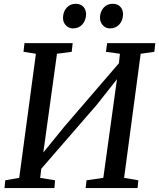

<svg xmlns="http://www.w3.org/2000/svg" viewBox="-20 -964 816 984"><path d="M3 0 7 -40 78.5 -52.5 164 -688.5 100.5 -698.5 105.5 -743H352.5L347.5 -698.5L272 -688.5L202 -182.5L311 -316.5L589.5 -640L594.5 -688.5L523 -698.5L529 -743H776L771 -698.5L701 -688.5L616 -52.5L689 -40L685 0H419L423.5 -40L509.5 -52.5L579.5 -558L476 -427L191.5 -99L186 -52.5L262 -40L259 0ZM353.5 -818.5Q332 -818.5 317 -834.8Q302 -851 303 -875Q304 -905.5 322.2 -925Q340.5 -944.5 367.5 -944.5Q393.5 -944.5 407.5 -929Q421.5 -913.5 421 -890.5Q420.5 -859.5 402.2 -839Q384 -818.5 353.5 -818.5ZM543 -818.5Q521.5 -818.5 506.8 -834.8Q492 -851 492.5 -875Q493.5 -905.5 511.5 -925Q529.5 -944.5 557 -944.5Q583 -944.5 597 -929Q611 -913.5 610.5 -890.5Q610 -859.5 591.8 -839Q573.5 -818.5 543 -818.5Z"/></svg>

Font: Merriweather
Style: Italic
Weight: 400
Italic angle: -7.8°
Designer: Eben Sorkin
Foundry: Eben Sorkin
Version: Version 2.100